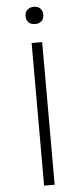

<svg xmlns="http://www.w3.org/2000/svg" viewBox="-61 -946 424 979"><g transform="rotate(-5 151.0 -456.5)"><path d="M124 -730H178V0H124ZM105 -869Q105 -889 117.5 -901Q130 -913 151 -913Q172 -913 184 -901Q196 -889 196 -869Q196 -849 184 -837Q172 -825 151 -825Q129 -825 117 -837Q105 -849 105 -869Z"/></g></svg>

Font: Sora-SIA ExtraLight
Style: Regular
Weight: 200
Designer: Jonathan Barnbrook, Julián Moncada
Foundry: Barnbrook Fonts
Version: Version 2.000